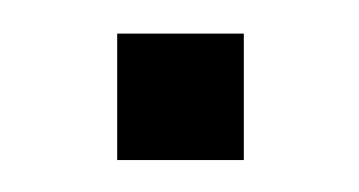

<svg xmlns="http://www.w3.org/2000/svg" viewBox="-20 -701 217 116"><path d="M50.8 -680.7H127.3V-604.3H50.8Z"/></svg>

Font: Puralecka Narrow
Style: Regular
Weight: 400
Designer: Hector Gatti, Marcela Romero, Pablo Cosgaya and Nicolas Silva
Version: Version 1.004;PS 001.004;hotconv 1.0.70;makeotf.lib2.5.58329